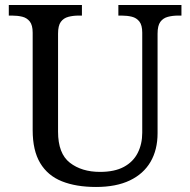

<svg xmlns="http://www.w3.org/2000/svg" viewBox="-20 -734 757 764"><path d="M362 10Q283 10 226.5 -12.5Q170 -35 140 -85Q110 -135 110 -216V-604Q110 -634 98.5 -648.5Q87 -663 68.5 -667.5Q50 -672 28 -672H15V-714H306V-672H293Q271 -672 252 -667Q233 -662 222 -647Q211 -632 211 -600V-210Q211 -123 258 -86.5Q305 -50 378 -50Q436 -50 473 -70Q510 -90 528 -125.5Q546 -161 546 -206V-604Q546 -634 534.5 -648.5Q523 -663 504.5 -667.5Q486 -672 464 -672H451V-714H702V-672H689Q667 -672 648 -667Q629 -662 618 -647Q607 -632 607 -600V-204Q607 -138 579 -90Q551 -42 496.5 -16Q442 10 362 10Z"/></svg>

Font: Noto Serif Malayalam
Style: Regular
Weight: 400
Designer: Indian type Foundry, Jelle Bosma, Monotype Design Team
Foundry: Monotype Imaging Inc.
Version: Version 2.103